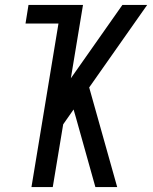

<svg xmlns="http://www.w3.org/2000/svg" viewBox="-20 -755 616 775"><path d="M107 0H193L235 -253L277 -313L286 -282L365 0H453L340 -402L574 -735H474L266 -439L315 -735H95L83 -660H216Z"/></svg>

Font: Iosevka Sparkle Oblique
Style: Regular
Weight: 400
Italic angle: -9°
Designer: Belleve Invis
Foundry: Belleve Invis
Version: Version 4.5.0; ttfautohint (v1.8.3)